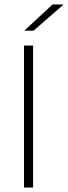

<svg xmlns="http://www.w3.org/2000/svg" viewBox="-20 -844 306 864"><path d="M129 -639V0H88V-639ZM90 -706.5 216.5 -824H265.5V-823L131 -706H90Z"/></svg>

Font: Anek Malayalam ExtraLight
Style: Regular
Weight: 250
Version: Version 1.003